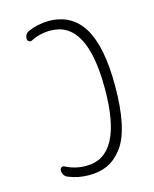

<svg xmlns="http://www.w3.org/2000/svg" viewBox="-113 -816 726 903"><g transform="rotate(-15 250.0 -365.0)"><path d="M108.4 -9.8Q85 -19.5 85 -46.9Q85 -54.7 91.8 -59.6Q98.6 -64.5 107.4 -59.6Q155.3 -35.2 208 -36.1Q384.8 -36.1 384.8 -365.2Q384.8 -694.3 208 -694.3Q155.3 -694.3 112.3 -671.9Q104.5 -668 97.2 -672.4Q89.8 -676.8 89.8 -684.6Q89.8 -710.9 112.3 -719.7Q158.2 -739.3 210 -740.2Q322.3 -740.2 378.4 -648.9Q434.6 -557.6 434.6 -365.2Q434.6 -257.8 418 -182.6Q401.4 -107.4 369.1 -66.4Q336.9 -25.4 298.3 -7.8Q259.8 9.8 210 9.8Q155.3 9.8 108.4 -9.8Z"/></g></svg>

Font: Rounded-X Mgen+ 1m light
Style: Regular
Weight: 200
Designer: [Source Han Sans]
Ryoko NISHIZUKA  (kana & ideographs); Paul D. Hunt (Latin, Greek & Cyrillic); Wenlong ZHANG  (bopomofo
Version: Version 1.059.20150602